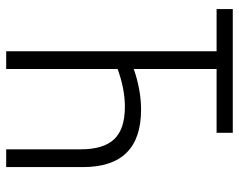

<svg xmlns="http://www.w3.org/2000/svg" viewBox="-94 -660 754 605"><g transform="rotate(90 282.5 -357.0)"><path d="M141 0V-663H8V-714H398V-663H197V-402Q263 -425 325 -425Q506 -425 506 -242V0H450V-235Q450 -307 418 -340.5Q386 -374 316 -374Q259 -374 197 -351V0Z"/></g></svg>

Font: Noto Sans Condensed Light
Style: Regular
Weight: 300
Width: 3
Designer: Monotype Design Team
Foundry: Monotype Imaging Inc.
Version: Version 2.013; ttfautohint (v1.8.4.7-5d5b)